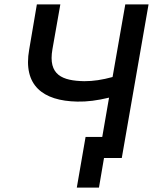

<svg xmlns="http://www.w3.org/2000/svg" viewBox="-20 -720 713 875"><path d="M330 135H431L454 0H535L657 -700H551L493 -369C445 -356 406 -350 364 -350C265 -352 198 -377 219 -496L255 -700H148L113 -494C84 -331 175 -260 332 -257C377 -256 423 -262 477 -275L446 -96H370Z"/></svg>

Font: Fixel Display Medium
Style: Italic
Weight: 500
Italic angle: -10°
Designer: AlfaBravo + MacPaw
Foundry: Kyrylo Tkachov, Marchela Mozhyna, Serhii Makarenko, Maria Weinstein, Zakhar Kryvoshyya
Version: Version 1.210;Glyphs 3.2 (3217)